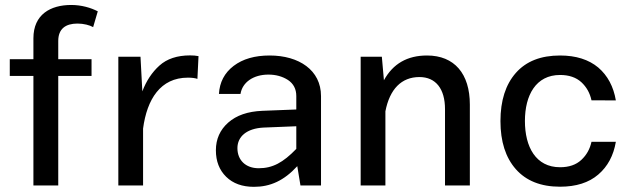

<svg xmlns="http://www.w3.org/2000/svg" viewBox="-20 -740 2529 766"><path d="M113.3 -437V0H212.4V-437H345.2V-503.9H212.4V-576.7C212.4 -625 241.7 -646 289.1 -646C314 -646 337.9 -639.6 351.6 -631.8L370.1 -694.8C342.8 -709 305.2 -720.2 264.2 -720.2C181.2 -720.2 113.3 -682.1 113.3 -587.4V-503.9H19V-437Z M452.1 0H550.8V-227.1C566.4 -344.2 620.1 -430.2 729.5 -430.2C745.1 -430.2 757.8 -428.7 767.6 -425.3L772 -516.1C761.7 -518.1 750.5 -519 738.3 -519C687 -519 646 -505.4 616.2 -478.5C586.4 -451.7 563.5 -417 547.9 -375.5L540.5 -513.7H452.1Z M1260.7 -356.9C1260.7 -460 1172.9 -518.6 1055.7 -518.6C996.6 -518.6 948.7 -504.9 912.1 -477.1C875.5 -449.2 856 -411.6 853.5 -365.2H939.5C946.8 -411.6 990.7 -442.4 1050.8 -442.4C1080.6 -442.4 1106.9 -435.1 1128.9 -420.9C1150.9 -406.2 1162.1 -384.8 1162.1 -356.9V-303.2L1026.4 -297.9C968.3 -295.4 923.3 -279.8 890.6 -251C857.9 -222.2 841.3 -185.1 841.3 -140.6C841.3 -96.7 855 -61.5 882.3 -34.7C909.7 -7.8 946.8 5.4 993.2 5.4C1058.1 5.4 1112.8 -19 1166 -77.1L1178.7 0H1260.7ZM927.2 -148.9C927.2 -195.3 964.4 -227.5 1030.8 -231L1162.1 -236.3V-146C1109.4 -91.3 1067.4 -68.8 1012.2 -68.8C959.5 -68.8 927.2 -101.6 927.2 -148.9Z M1517.6 -295.9C1534.7 -384.3 1581.5 -432.6 1653.3 -432.6C1719.2 -432.6 1755.4 -384.8 1755.4 -304.7V0H1854.5V-322.8C1854.5 -445.8 1793 -518.6 1683.6 -518.6C1605 -518.6 1547.9 -485.8 1511.7 -419.9L1503.4 -513.7H1418.9V0H1517.6Z M2214.4 -518.6C2137.7 -518.6 2079.1 -495.6 2038.1 -449.2C1997.1 -402.8 1976.6 -338.4 1976.6 -256.8C1976.6 -175.3 1997.1 -111.3 2038.1 -64.9C2079.1 -18.6 2137.7 4.9 2214.4 4.9C2278.3 4.9 2329.1 -11.2 2366.7 -43.5C2404.3 -75.7 2427.7 -119.1 2437 -174.3H2339.8C2333.5 -145.5 2320.3 -121.6 2299.3 -102.1C2278.3 -82.5 2250 -72.8 2214.4 -72.8C2117.7 -72.8 2074.2 -153.8 2074.2 -257.3C2074.2 -360.4 2118.2 -440.9 2214.4 -440.9C2250 -440.9 2278.3 -431.2 2299.3 -412.1C2320.3 -392.6 2333.5 -368.7 2339.8 -339.8L2437 -339.4C2427.7 -394.5 2404.3 -438.5 2366.7 -470.7C2328.6 -502.4 2277.8 -518.6 2214.4 -518.6Z"/></svg>

Font: Estedad Medium
Style: Regular
Weight: 500
Designer: Amin Abedi
Version: Version 7.3